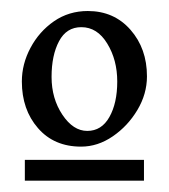

<svg xmlns="http://www.w3.org/2000/svg" viewBox="-20 -597 305 347"><path d="M245.6 -459Q245.6 -427.2 228.3 -398.2Q210.9 -369.1 183.8 -350.6Q156.7 -332 126.5 -332Q77.6 -332 48.6 -365.5Q19.5 -398.9 19.5 -449.7Q19.5 -481.4 35.2 -510.7Q50.8 -540 77.6 -558.6Q104.5 -577.1 138.7 -577.1Q186 -577.1 215.8 -543.2Q245.6 -509.3 245.6 -459ZM24.9 -270.5V-308.1H240.2V-270.5ZM191.9 -449.7Q191.9 -488.8 173.8 -518.3Q155.8 -547.9 127 -547.9Q100.1 -547.9 86.7 -522.5Q73.2 -497.1 73.2 -458Q73.2 -418.9 92.8 -389.6Q112.3 -360.4 137.7 -360.4Q163.6 -360.4 177.7 -385.5Q191.9 -410.6 191.9 -449.7Z"/></svg>

Font: Namdhinggo Medium
Style: Regular
Weight: 500
Designer: Victor Gaultney
Foundry: SIL International
Version: Version 3.001